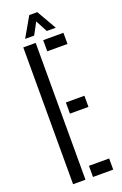

<svg xmlns="http://www.w3.org/2000/svg" viewBox="-180 -1006 669 1055"><g transform="rotate(-20 154.5 -478.0)"><path d="M51.9 0V-800H124.4V0ZM168.3 0V-65.2H286.6V0ZM168.3 -370.4V-435.6H276.6V-370.4ZM168.3 -734.8V-800H286.6V-734.8ZM77.5 -840.6 143.6 -955.8H190.6L256.7 -840.6H204.1L167.5 -909.7L130.2 -840.6Z"/></g></svg>

Font: Big Shoulders Stencil Display SC Thin
Style: Regular
Weight: 100
Designer: Patric King
Foundry: XO Type Co
Version: Version 2.001